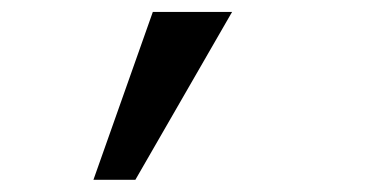

<svg xmlns="http://www.w3.org/2000/svg" viewBox="-20 -158 640 320"><path d="M135.7 141.7H205.6L366.8 -138.1H234.7Z"/></svg>

Font: Margiela Mono Italic Text It
Style: Regular
Weight: 400
Designer: Mike Abbink, Paul van der Laan, Pieter van Rosmalen
Foundry: Bold Monday
Version: Version 2.003 2021